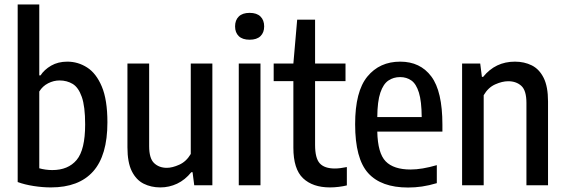

<svg xmlns="http://www.w3.org/2000/svg" viewBox="-20 -828 2524 858"><path d="M207.5 9.5Q170 9.5 130 3.2Q90 -3 59 -14.5V-808H155.5V-491H161Q178 -517 208.8 -534.8Q239.5 -552.5 281 -552.5Q328.5 -552.5 369.2 -526.5Q410 -500.5 435 -441.2Q460 -382 460 -281Q460 -133.5 396.2 -62Q332.5 9.5 207.5 9.5ZM213.5 -68Q284.5 -68 322.5 -113.2Q360.5 -158.5 360.5 -272Q360.5 -352.5 345.5 -395Q330.5 -437.5 304.8 -453Q279 -468.5 246 -468.5Q220 -468.5 195 -455.8Q170 -443 155.5 -419V-76Q167 -72.5 183 -70.2Q199 -68 213.5 -68Z M696.5 9.5Q655 9.5 621.8 -7.2Q588.5 -24 569 -63Q549.5 -102 549.5 -169.5V-544H646.5V-175Q646.5 -120 668.8 -99Q691 -78 725.5 -78Q750 -78 781.2 -92Q812.5 -106 832.5 -140V-544H929V0H848L840.5 -58.5H835Q807 -24 771.5 -7.2Q736 9.5 696.5 9.5Z M1047 0V-544H1144V0ZM1095.5 -650.5Q1063.5 -650.5 1047 -666.5Q1030.5 -682.5 1030.5 -710Q1030.5 -738 1047 -754.2Q1063.5 -770.5 1095.5 -770.5Q1127.5 -770.5 1144 -754.2Q1160.5 -738 1160.5 -710Q1160.5 -682.5 1144 -666.5Q1127.5 -650.5 1095.5 -650.5Z M1454.5 9.5Q1377.5 9.5 1334.2 -31.5Q1291 -72.5 1291 -168V-465.5H1203V-544H1291L1308 -740H1388V-544H1524V-465.5H1388V-180.5Q1388 -121 1409 -98Q1430 -75 1476.5 -75Q1488.5 -75 1502 -76.8Q1515.5 -78.5 1530 -81.5V0.5Q1514 4.5 1493.8 7Q1473.5 9.5 1454.5 9.5Z M1803.5 10Q1683.5 10 1625.2 -54.5Q1567 -119 1567 -273Q1567 -419.5 1621.8 -486Q1676.5 -552.5 1768.5 -552.5Q1858 -552.5 1907.5 -486.2Q1957 -420 1957 -271V-240H1666Q1668 -143.5 1703.5 -107Q1739 -70.5 1815 -70.5Q1865 -70.5 1932 -90V-9.5Q1896.5 1 1865.8 5.5Q1835 10 1803.5 10ZM1768 -483.5Q1738.5 -483.5 1715.8 -468.2Q1693 -453 1679.8 -414.2Q1666.5 -375.5 1666 -305H1864.5Q1864 -375.5 1852 -414.2Q1840 -453 1818.5 -468.2Q1797 -483.5 1768 -483.5Z M2045 0V-544H2126L2133.5 -484.5H2139Q2194 -552.5 2281 -552.5Q2323 -552.5 2356.5 -535.8Q2390 -519 2409.5 -480Q2429 -441 2429 -374.5V0H2332.5V-368Q2332.5 -423.5 2309.8 -444.2Q2287 -465 2251 -465Q2224.5 -465 2193 -451Q2161.5 -437 2141.5 -402.5V0Z"/></svg>

Font: Encode Sans Cnd Md
Style: Regular
Weight: 500
Width: 3
Designer: Multiple Designers
Foundry: Impallari Type
Version: Version 3.002; ttfautohint (v1.8.3) -l 8 -r 50 -G 200 -x 14 